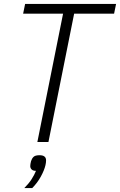

<svg xmlns="http://www.w3.org/2000/svg" viewBox="-20 -718 607 971"><path d="M355 -649 225 0H169L299 -649H97L107 -698H567L557 -649ZM180 67Q213 67 213 93Q213 104 210 117Q204 143 186.5 175Q169 207 143 233H103Q126 210 140 188Q154 166 162 146Q147 146 140 139Q133 132 133 122Q133 117 134 111Q135 105 137 97Q141 84 149.5 75.5Q158 67 180 67Z"/></svg>

Font: IBM Plex Sans Condensed Light
Style: Italic
Weight: 300
Width: 3
Italic angle: -11°
Designer: Mike Abbink, Paul van der Laan, Pieter van Rosmalen
Foundry: Bold Monday
Version: Version 1.3